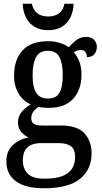

<svg xmlns="http://www.w3.org/2000/svg" viewBox="-20 -767 545 1025"><path d="M215 238Q115 238 64.5 200.5Q14 163 14 95Q14 38 49.5 6.5Q85 -25 133 -33Q112 -42 94 -61.5Q76 -81 76 -114Q76 -145 94 -167.5Q112 -190 144 -210Q103 -227 79 -268Q55 -309 55 -362Q55 -448 100 -497.5Q145 -547 238 -547Q272 -547 300.5 -537.5Q329 -528 347 -515Q361 -531 384.5 -550.5Q408 -570 440 -570Q469 -570 483 -554Q497 -538 497 -517Q497 -495 484.5 -478.5Q472 -462 444 -462Q444 -478 436 -489Q428 -500 412 -500Q400 -500 391 -496.5Q382 -493 374 -488Q392 -467 403.5 -438.5Q415 -410 415 -366Q415 -290 371.5 -240.5Q328 -191 238 -191Q227 -191 211 -192.5Q195 -194 186 -196Q171 -188 159 -172.5Q147 -157 147 -136Q147 -116 160 -106.5Q173 -97 204 -97H307Q393 -97 431 -55Q469 -13 469 51Q469 138 407 188Q345 238 215 238ZM236 -241Q280 -241 297.5 -271.5Q315 -302 315 -365Q315 -430 297 -463Q279 -496 235 -496Q191 -496 172.5 -462Q154 -428 154 -364Q154 -303 173 -272Q192 -241 236 -241ZM218 187Q279 187 315 172Q351 157 366 131Q381 105 381 71Q381 30 358.5 13.5Q336 -3 293 -3H197Q173 -3 151.5 4.5Q130 12 116 32Q102 52 102 90Q102 133 128 160Q154 187 218 187ZM237 -606Q192 -606 162 -625.5Q132 -645 117 -677.5Q102 -710 101 -747H150Q158 -711 180.5 -695Q203 -679 237 -679Q271 -679 294 -695Q317 -711 324 -747H373Q372 -710 357.5 -677.5Q343 -645 313 -625.5Q283 -606 237 -606Z"/></svg>

Font: Noto Serif Khmer SemiCondensed Medium
Style: Regular
Weight: 500
Width: 4
Designer: Danh Hong and the Monotype Design Team
Foundry: Monotype Imaging Inc.
Version: Version 2.004; ttfautohint (v1.8.4.7-5d5b)